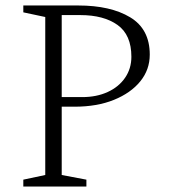

<svg xmlns="http://www.w3.org/2000/svg" viewBox="-20 -680 618 700"><path d="M65 0V-25L145 -42V-618L65 -635V-660H265Q383 -660 454.5 -617Q526 -574 526 -481Q526 -426 491.5 -383.5Q457 -341 395.5 -316Q334 -291 252 -291H205V-42L295 -25V0ZM205 -625V-326H280Q332 -326 372.5 -344.5Q413 -363 436 -396.5Q459 -430 459 -473Q459 -553 408.5 -589Q358 -625 273 -625Z"/></svg>

Font: Spectral SC ExtraLight
Style: Regular
Weight: 275
Designer: Jean-Baptiste Levee
Foundry: Production Type
Version: Version 2.001